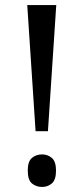

<svg xmlns="http://www.w3.org/2000/svg" viewBox="-20 -734 326 761"><path d="M121 -214 88 -714H203L170 -214ZM147 7Q123 7 106.5 -7Q90 -21 90 -58Q90 -94 106.5 -108Q123 -122 147 -122Q169 -122 185.5 -108Q202 -94 202 -58Q202 -21 185.5 -7Q169 7 147 7Z"/></svg>

Font: Noto Serif ExtraCondensed Medium
Style: Regular
Weight: 500
Width: 2
Designer: Monotype Design Team
Foundry: Monotype Imaging Inc.
Version: Version 2.015